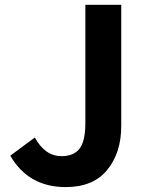

<svg xmlns="http://www.w3.org/2000/svg" viewBox="-20 -760 607 794"><path d="M252 13.7Q97.7 13.7 22.5 -116.2L124 -191.4Q166 -114.3 234.4 -114.3Q285.2 -114.3 309.1 -145.5Q333 -176.8 333 -251V-740.2H481.4V-239.3Q481.4 -127.9 423.3 -57.1Q365.2 13.7 252 13.7Z"/></svg>

Font: Gen Shin Gothic Bold
Style: Bold
Weight: 700
Designer: [Source Han Sans]
Ryoko NISHIZUKA  (kana & ideographs); Paul D. Hunt (Latin, Greek & Cyrillic); Wenlong ZHANG  (bopomofo
Version: Version 1.002.20150607